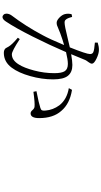

<svg xmlns="http://www.w3.org/2000/svg" viewBox="343 -1140 813 1540"><g transform="rotate(90 750.0 -369.5)"><path d="M321.3 -723.6V-746.1Q350.6 -755.9 379.9 -755.9Q410.2 -755.9 450.2 -736.3Q490.2 -716.8 490.2 -700.2Q490.2 -688.5 477.5 -671.9Q464.8 -655.3 460.9 -646.5Q446.3 -611.3 414.1 -533.2Q470.7 -543 501 -543Q558.6 -543 587.4 -507.3Q616.2 -471.7 616.2 -388.7Q616.2 -297.9 589.8 -204.6Q563.5 -111.3 522.5 -56.6Q475.6 6.8 403.3 6.8Q387.7 6.8 378.4 1.5Q369.1 -3.9 365.7 -9.3Q362.3 -14.6 353.5 -31.2Q337.9 -58.6 282.2 -105.5L293 -121.1Q389.6 -57.6 415 -57.6Q462.9 -57.6 497.1 -114.3Q523.4 -155.3 544.9 -235.8Q566.4 -316.4 566.4 -398.4Q566.4 -457 550.3 -481.9Q534.2 -506.8 492.2 -506.8Q458 -506.8 397.5 -492.2Q342.8 -364.3 272.5 -224.1Q202.1 -84 151.4 -8.8Q133.8 17.6 115.2 17.6Q106.4 17.6 97.7 8.8Q88.9 0 88.9 -13.7Q88.9 -35.2 103.5 -55.7Q189.5 -168.9 260.7 -302.7Q293.9 -363.3 340.8 -476.6Q300.8 -465.8 245.1 -445.3Q228.5 -439.5 210.4 -431.2Q192.4 -422.9 182.6 -419.9Q172.9 -417 162.1 -417Q143.6 -417 121.1 -438.5Q98.6 -460 92.8 -482.4Q85.9 -510.7 93.8 -537.1L115.2 -541Q116.2 -538.1 118.7 -529.3Q121.1 -520.5 122.6 -516.6Q124 -512.7 127 -505.9Q129.9 -499 132.8 -495.6Q135.7 -492.2 139.6 -487.8Q143.6 -483.4 148.9 -481.9Q154.3 -480.5 160.2 -480.5Q173.8 -480.5 205.6 -486.8Q237.3 -493.2 286.6 -505.4Q335.9 -517.6 359.4 -522.5Q413.1 -656.2 413.1 -684.6Q413.1 -704.1 397.5 -710.9Q380.9 -718.8 321.3 -723.6ZM686.5 -514.6 700.2 -540Q811.5 -522.5 869.1 -454.1Q926.8 -389.6 926.8 -276.4Q926.8 -208 888.7 -208Q875 -208 862.8 -222.7Q850.6 -237.3 836.9 -239.3Q807.6 -243.2 715.8 -230.5L710.9 -254.9Q806.6 -273.4 844.7 -286.1Q860.4 -291 864.3 -299.3Q868.2 -307.6 866.2 -328.1Q861.3 -387.7 824.2 -438.5Q777.3 -499 686.5 -514.6Z"/></g></svg>

Font: Bpmf Zihi Serif Light
Style: Light
Weight: 300
Foundry: But Ko
Version: Version 1.320